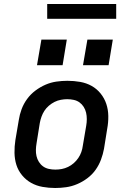

<svg xmlns="http://www.w3.org/2000/svg" viewBox="-20 -932 640 960"><path d="M256 8Q224 8 193 2.5Q162 -3 136 -17.5Q110 -32 90.5 -55.5Q71 -79 62 -107.5Q53 -136 52.5 -168Q52 -200 57 -232L74 -332Q78 -359 88 -386Q98 -413 115.5 -437Q133 -461 157 -479Q181 -497 207.5 -508.5Q234 -520 262 -524Q290 -528 317 -528Q350 -528 381 -522.5Q412 -517 438 -502.5Q464 -488 483 -464.5Q502 -441 511.5 -412.5Q521 -384 521.5 -352Q522 -320 516 -288L500 -188Q495 -161 485 -134Q475 -107 458 -83Q441 -59 417 -41Q393 -23 366 -11.5Q339 0 311 4Q283 8 256 8ZM257 -84Q273 -84 289 -87Q305 -90 320.5 -97.5Q336 -105 349 -116.5Q362 -128 371.5 -142Q381 -156 386.5 -171.5Q392 -187 394 -203L411 -303Q414 -320 414 -336.5Q414 -353 410.5 -368.5Q407 -384 398.5 -397.5Q390 -411 377.5 -420Q365 -429 349 -432.5Q333 -436 316 -436Q301 -436 284.5 -433Q268 -430 253 -422.5Q238 -415 224.5 -403.5Q211 -392 202 -378Q193 -364 187.5 -348.5Q182 -333 179 -317L163 -217Q160 -200 159.5 -183.5Q159 -167 162.5 -151.5Q166 -136 174.5 -122.5Q183 -109 195.5 -100Q208 -91 224 -87.5Q240 -84 257 -84ZM523 -606H395L417 -734H544ZM293 -606H165L187 -734H314ZM216 -838V-912H561V-838Z"/></svg>

Font: Iosevka SS04 SmBd Ex Obl
Style: Regular
Weight: 600
Width: 7
Italic angle: -9°
Monospace: yes
Designer: Belleve Invis
Foundry: Belleve Invis
Version: Version 19.0.0; ttfautohint (v1.8.4)